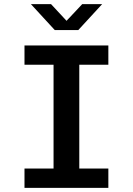

<svg xmlns="http://www.w3.org/2000/svg" viewBox="-20 -905 640 925"><path d="M98 0V-93H238V-593H98V-686H502V-593H362V-93H502V0ZM244 -760 129 -885H226L318 -786H283L376 -885H472L357 -760Z"/></svg>

Font: Chivo Mono Medium
Style: Regular
Weight: 500
Monospace: yes
Designer: Hector Gatti
Foundry: Omnibus-Type
Version: Version 1.008